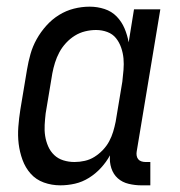

<svg xmlns="http://www.w3.org/2000/svg" viewBox="-20 -548 540 576"><path d="M161 8Q161 8 161 8Q161 8 161 8Q135 8 111.5 -0.5Q88 -9 72 -27Q56 -45 47.5 -68.5Q39 -92 36 -116.5Q33 -141 35 -167.5Q37 -194 41 -219L61 -339Q65 -363 71.5 -386Q78 -409 90 -430.5Q102 -452 119 -471Q136 -490 157 -503Q178 -516 201.5 -522Q225 -528 249 -528Q272 -528 293.5 -521Q315 -514 330 -498.5Q345 -483 353.5 -463Q362 -443 366 -421L382 -520H461L390 -93Q389 -87 390 -81Q391 -75 394.5 -70.5Q398 -66 404 -64Q410 -62 416 -62H431V8H404Q385 8 366 3.5Q347 -1 333.5 -13Q320 -25 314 -43.5Q308 -62 310 -82Q299 -62 283 -44.5Q267 -27 247 -14.5Q227 -2 205 3Q183 8 161 8ZM204 -62Q219 -62 234.5 -65.5Q250 -69 263.5 -77.5Q277 -86 288.5 -98Q300 -110 307.5 -124Q315 -138 319.5 -153Q324 -168 327 -183L347 -303Q349 -320 350.5 -338Q352 -356 350.5 -372.5Q349 -389 343.5 -405Q338 -421 328 -433.5Q318 -446 302 -452Q286 -458 268 -458Q252 -458 235.5 -454Q219 -450 204.5 -441Q190 -432 178 -419Q166 -406 158 -391Q150 -376 145 -360Q140 -344 137 -328L117 -208Q115 -191 114 -173.5Q113 -156 115.5 -140Q118 -124 124.5 -109Q131 -94 142.5 -83Q154 -72 170 -67Q186 -62 203 -62Z"/></svg>

Font: Iosevka Gothic
Style: Italic
Weight: 400
Italic angle: -9°
Monospace: yes
Designer: Belleve Invis
Foundry: Belleve Invis
Version: Version 15.5.1; ttfautohint (v1.8.4)